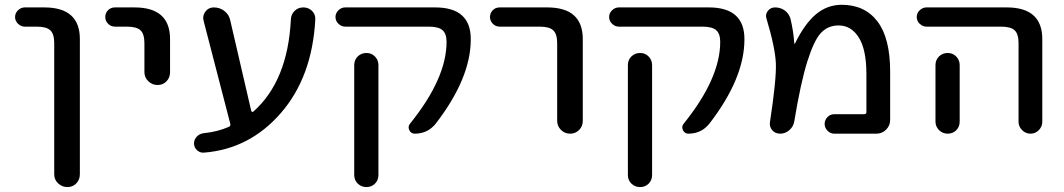

<svg xmlns="http://www.w3.org/2000/svg" viewBox="-20 -550 4376 790"><path d="M82 -440.4Q66.4 -440.4 54.2 -452.1Q42 -463.9 42 -480Q42 -496.1 54.2 -507.8Q66.4 -519.5 82 -519.5H162.1Q309.6 -519.5 308.6 -387.7V167Q308.6 189.5 293.9 204.6Q279.3 219.7 257.3 219.7Q235.4 219.7 219.2 204.6Q203.1 189.5 203.1 167V-372.1Q203.1 -410.2 187 -425.3Q170.9 -440.4 130.9 -440.4Z M453.1 -440.4Q436.5 -440.4 424.8 -452.1Q413.1 -463.9 413.1 -480Q413.1 -496.1 424.3 -507.8Q435.5 -519.5 453.1 -519.5H533.2Q680.7 -519.5 679.7 -387.7V-252.9Q679.7 -230.5 665 -215.3Q650.4 -200.2 628.4 -200.2Q606.4 -200.2 590.3 -215.8Q574.2 -231.4 574.2 -252.9V-372.1Q574.2 -410.2 558.1 -425.3Q542 -440.4 502 -440.4Z M818.4 78.1Q802.7 79.1 790.5 67.9Q778.3 56.6 778.3 40Q778.3 24.4 789.6 12.2Q800.8 0 818.4 -2Q876 -7.8 921.9 -28.3Q929.7 -32.2 927.7 -40L817.4 -465.8Q812.5 -485.4 825.2 -502.4Q837.9 -519.5 859.4 -519.5Q884.8 -519.5 903.8 -504.4Q922.9 -489.3 927.7 -464.8L1013.7 -93.8Q1014.6 -90.8 1017.6 -89.8Q1020.5 -88.9 1022.5 -90.8Q1164.1 -216.8 1176.8 -469.7Q1177.7 -491.2 1192.4 -505.4Q1207 -519.5 1228 -519.5Q1249 -519.5 1263.7 -505.4Q1278.3 -491.2 1277.3 -469.7Q1264.6 -233.4 1135.7 -85Q1006.8 63.5 818.4 78.1Z M1437.5 -282.2Q1437.5 -303.7 1452.1 -317.9Q1466.8 -332 1487.8 -332Q1508.8 -332 1522.9 -317.4Q1537.1 -302.7 1537.1 -282.2V169.9Q1537.1 191.4 1522.9 205.6Q1508.8 219.7 1487.8 219.7Q1466.8 219.7 1452.1 205.6Q1437.5 191.4 1437.5 169.9ZM1400.4 -440.4Q1384.8 -440.4 1372.6 -452.1Q1360.4 -463.9 1360.4 -480Q1360.4 -496.1 1372.6 -507.8Q1384.8 -519.5 1400.4 -519.5H1770.5Q1918 -519.5 1917 -387.7Q1917 -228.5 1773.4 -42Q1740.2 0 1686.5 0Q1670.9 0 1664.1 -14.6Q1657.2 -29.3 1667 -41Q1817.4 -227.5 1817.4 -377.9Q1817.4 -411.1 1800.8 -425.8Q1784.2 -440.4 1744.1 -440.4Z M2036.1 -440.4Q2019.5 -440.4 2007.8 -452.1Q1996.1 -463.9 1996.1 -480Q1996.1 -496.1 2007.3 -507.8Q2018.6 -519.5 2036.1 -519.5H2231.4Q2378.9 -519.5 2377.9 -387.7V-52.7Q2377.9 -30.3 2362.8 -15.1Q2347.7 0 2325.7 0Q2303.7 0 2288.1 -15.6Q2272.5 -31.2 2272.5 -52.7V-372.1Q2272.5 -410.2 2256.3 -425.3Q2240.2 -440.4 2200.2 -440.4Z M2563.5 -282.2Q2563.5 -303.7 2578.1 -317.9Q2592.8 -332 2613.8 -332Q2634.8 -332 2648.9 -317.4Q2663.1 -302.7 2663.1 -282.2V169.9Q2663.1 191.4 2648.9 205.6Q2634.8 219.7 2613.8 219.7Q2592.8 219.7 2578.1 205.6Q2563.5 191.4 2563.5 169.9ZM2526.4 -440.4Q2510.7 -440.4 2498.5 -452.1Q2486.3 -463.9 2486.3 -480Q2486.3 -496.1 2498.5 -507.8Q2510.7 -519.5 2526.4 -519.5H2896.5Q3043.9 -519.5 3043 -387.7Q3043 -228.5 2899.4 -42Q2866.2 0 2812.5 0Q2796.9 0 2790 -14.6Q2783.2 -29.3 2793 -41Q2943.4 -227.5 2943.4 -377.9Q2943.4 -411.1 2926.8 -425.8Q2910.2 -440.4 2870.1 -440.4Z M3148.4 -49.8Q3174.8 -223.6 3172.4 -288.1Q3169.9 -352.5 3133.8 -473.6Q3127.9 -490.2 3139.2 -504.9Q3150.4 -519.5 3168.9 -519.5Q3191.4 -519.5 3208.5 -507.3Q3225.6 -495.1 3232.4 -473.6Q3245.1 -419.9 3248 -372.1Q3248 -370.1 3249 -370.1Q3251 -370.1 3251 -371.1Q3292 -454.1 3338.4 -492.2Q3384.8 -530.3 3443.4 -530.3Q3538.1 -530.3 3590.3 -461.9Q3642.6 -393.6 3642.6 -254.9V-56.6Q3642.6 -33.2 3626 -16.6Q3609.4 0 3585.9 0H3413.1Q3396.5 0 3384.8 -12.2Q3373 -24.4 3373 -40Q3373 -55.7 3384.3 -67.9Q3395.5 -80.1 3413.1 -80.1H3536.1Q3544.9 -80.1 3544.9 -88.9V-245.1Q3544.9 -345.7 3513.7 -395.5Q3482.4 -445.3 3430.7 -445.3Q3386.7 -445.3 3357.9 -414.6Q3329.1 -383.8 3301.8 -296.9Q3274.4 -210 3248 -49.8Q3244.1 -28.3 3227.5 -14.2Q3210.9 0 3190.4 0Q3168.9 0 3156.7 -15.1Q3144.5 -30.3 3148.4 -49.8Z M3829.1 -282.2Q3829.1 -303.7 3843.8 -317.9Q3858.4 -332 3879.4 -332Q3900.4 -332 3914.6 -317.4Q3928.7 -302.7 3928.7 -282.2V-99.6V-49.8Q3928.7 -28.3 3914.6 -14.2Q3900.4 0 3879.4 0Q3858.4 0 3843.8 -14.6Q3829.1 -29.3 3829.1 -49.8V-99.6ZM3792 -440.4Q3776.4 -440.4 3764.2 -452.1Q3752 -463.9 3752 -480Q3752 -496.1 3764.2 -507.8Q3776.4 -519.5 3792 -519.5H4122.1Q4269.5 -519.5 4268.6 -387.7V-48.8Q4268.6 -29.3 4254.4 -14.6Q4240.2 0 4220.2 0Q4200.2 0 4185.5 -14.6Q4170.9 -29.3 4170.9 -48.8V-372.1Q4170.9 -410.2 4154.8 -425.3Q4138.7 -440.4 4098.6 -440.4Z"/></svg>

Font: Rounded Mgen+ 2p medium
Style: Regular
Weight: 500
Designer: [Source Han Sans]
Ryoko NISHIZUKA  (kana & ideographs); Paul D. Hunt (Latin, Greek & Cyrillic); Wenlong ZHANG  (bopomofo
Version: Version 1.059.20150602